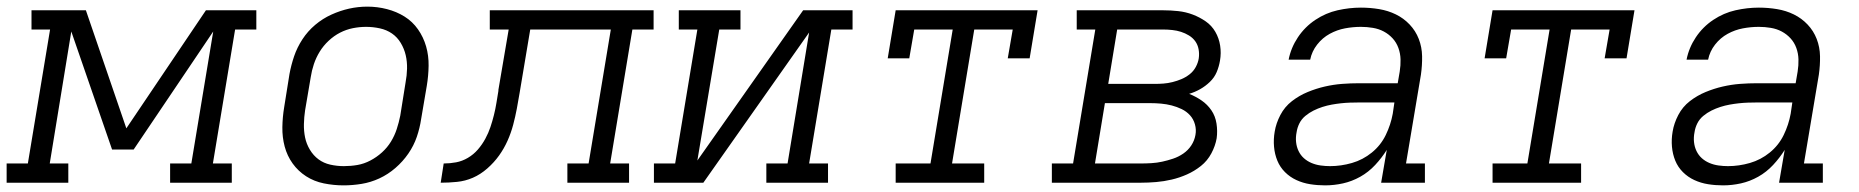

<svg xmlns="http://www.w3.org/2000/svg" viewBox="-35 -551 5605 579"><path d="M-15 0V-58H49L116 -462H60V-520H224L346 -164L586 -520H738V-462H674L607 -58H664V0H478V-58H542L608 -456L368 -100H303L180 -456L115 -58H171V0Z M1001 8Q971 8 941.5 2Q912 -4 888 -19.5Q864 -35 847.5 -58Q831 -81 823.5 -109Q816 -137 816.5 -167.5Q817 -198 822 -228L838 -328Q843 -355 852 -381.5Q861 -408 877 -432.5Q893 -457 915.5 -476Q938 -495 964.5 -507Q991 -519 1018 -525Q1045 -531 1073 -531Q1103 -531 1132 -523.5Q1161 -516 1185 -501Q1209 -486 1225.5 -462.5Q1242 -439 1250 -411Q1258 -383 1257.5 -352.5Q1257 -322 1252 -292L1235 -192Q1231 -165 1222 -138.5Q1213 -112 1196.5 -88Q1180 -64 1157.5 -44.5Q1135 -25 1109 -13Q1083 -1 1055.5 3.5Q1028 8 1001 8ZM1002 -50Q1023 -50 1043 -53.5Q1063 -57 1082 -67Q1101 -77 1117 -91.5Q1133 -106 1144 -124Q1155 -142 1161.5 -162Q1168 -182 1172 -202L1188 -302Q1192 -323 1192.5 -344Q1193 -365 1188.5 -384.5Q1184 -404 1173.5 -421.5Q1163 -439 1147 -450Q1131 -461 1110.5 -465.5Q1090 -470 1069 -470Q1049 -470 1029 -466Q1009 -462 990.5 -452.5Q972 -443 956 -428Q940 -413 929 -395Q918 -377 911.5 -357.5Q905 -338 902 -318L885 -218Q882 -198 881.5 -177Q881 -156 885 -136.5Q889 -117 899.5 -99.5Q910 -82 925.5 -70.5Q941 -59 961 -54.5Q981 -50 1002 -50Z M1294 0 1303 -58Q1322 -58 1340.5 -61.5Q1359 -65 1376 -75Q1393 -85 1406 -100Q1419 -115 1428.5 -132.5Q1438 -150 1444 -168Q1450 -186 1454.5 -204Q1459 -222 1462 -240.5Q1465 -259 1468 -277V-279Q1468 -279 1468 -279Q1468 -279 1468 -280L1499 -462H1442V-520H1936V-462H1872L1805 -58H1862V0H1676V-58H1740L1807 -462H1564L1532 -271Q1528 -247 1523.5 -223Q1519 -199 1512.5 -174.5Q1506 -150 1495.5 -126.5Q1485 -103 1470 -82Q1455 -61 1434.5 -43Q1414 -25 1391 -15Q1368 -5 1343 -2.5Q1318 0 1294 0Z M1937 0V-58H2001L2068 -462H2012V-520H2198V-462H2134L2068 -67L2387 -520H2536V-462H2472L2405 -58H2462V0H2276V-58H2340L2405 -453L2086 0Z M2666 0V-58H2771L2838 -462H2722L2707 -375H2642L2666 -520H3094L3070 -375H3004L3019 -462H2903L2836 -58H2933V0Z M3137 0V-58H3201L3268 -462H3212V-520H3472Q3495 -520 3518 -517.5Q3541 -515 3562 -507Q3583 -499 3601 -486.5Q3619 -474 3630 -455Q3641 -436 3644.5 -413.5Q3648 -391 3644 -368Q3641 -350 3634 -333.5Q3627 -317 3613.5 -304Q3600 -291 3584 -282Q3568 -273 3551 -268Q3571 -260 3588.5 -248Q3606 -236 3618 -218.5Q3630 -201 3633.5 -178.5Q3637 -156 3634 -134Q3630 -111 3618 -88.5Q3606 -66 3586.5 -50.5Q3567 -35 3544.5 -25Q3522 -15 3498.5 -9.5Q3475 -4 3451.5 -2Q3428 0 3405 0ZM3307 -298H3447Q3460 -298 3473.5 -299Q3487 -300 3501 -303.5Q3515 -307 3528 -312.5Q3541 -318 3552.5 -327Q3564 -336 3571 -349Q3578 -362 3580 -375Q3582 -389 3579.5 -402.5Q3577 -416 3569.5 -426.5Q3562 -437 3550.5 -444Q3539 -451 3526.5 -455Q3514 -459 3500 -460.5Q3486 -462 3472 -462H3334ZM3405 -58Q3421 -58 3437.5 -59Q3454 -60 3470 -63.5Q3486 -67 3502.5 -72.5Q3519 -78 3533.5 -88Q3548 -98 3557.5 -112.5Q3567 -127 3570 -144Q3573 -160 3568.5 -176Q3564 -192 3553.5 -203.5Q3543 -215 3528.5 -222Q3514 -229 3498.5 -233Q3483 -237 3466.5 -238.5Q3450 -240 3433 -240H3297L3267 -58Z M3961 8Q3938 8 3916 4.5Q3894 1 3874.5 -8Q3855 -17 3840 -32Q3825 -47 3817 -66.5Q3809 -86 3807 -108.5Q3805 -131 3809 -154Q3813 -179 3826 -204Q3839 -229 3861 -246Q3883 -263 3908.5 -273.5Q3934 -284 3960 -290Q3986 -296 4012 -298Q4038 -300 4064 -300H4180L4186 -335Q4189 -354 4188.5 -372Q4188 -390 4182 -406.5Q4176 -423 4164.5 -435.5Q4153 -448 4138 -456Q4123 -464 4105 -467Q4087 -470 4069 -470Q4045 -470 4021 -465.5Q3997 -461 3975 -449Q3953 -437 3937 -416.5Q3921 -396 3916 -371H3851Q3858 -407 3879 -438.5Q3900 -470 3931.5 -491Q3963 -512 3998.5 -520Q4034 -528 4069 -528Q4097 -528 4124 -523.5Q4151 -519 4174.5 -507.5Q4198 -496 4216 -477Q4234 -458 4243.5 -433.5Q4253 -409 4253.5 -381.5Q4254 -354 4250 -326L4205 -58H4262V0H4130L4147 -99Q4132 -75 4112 -53.5Q4092 -32 4067 -18Q4042 -4 4015 2Q3988 8 3961 8ZM3976 -50Q4009 -50 4042 -59.5Q4075 -69 4102 -91Q4129 -113 4144 -144Q4159 -175 4165 -208L4170 -242H4064Q4050 -242 4036 -241.5Q4022 -241 4008.5 -239.5Q3995 -238 3981 -235.5Q3967 -233 3953 -228.5Q3939 -224 3926 -217.5Q3913 -211 3901.5 -201.5Q3890 -192 3883.5 -179Q3877 -166 3875 -152Q3872 -137 3873.5 -122.5Q3875 -108 3881 -95.5Q3887 -83 3897 -74Q3907 -65 3920 -59.5Q3933 -54 3947.5 -52Q3962 -50 3976 -50Z M4466 0V-58H4571L4638 -462H4522L4507 -375H4442L4466 -520H4894L4870 -375H4804L4819 -462H4703L4636 -58H4733V0Z M5161 8Q5138 8 5116 4.5Q5094 1 5074.5 -8Q5055 -17 5040 -32Q5025 -47 5017 -66.5Q5009 -86 5007 -108.5Q5005 -131 5009 -154Q5013 -179 5026 -204Q5039 -229 5061 -246Q5083 -263 5108.5 -273.5Q5134 -284 5160 -290Q5186 -296 5212 -298Q5238 -300 5264 -300H5380L5386 -335Q5389 -354 5388.5 -372Q5388 -390 5382 -406.5Q5376 -423 5364.5 -435.5Q5353 -448 5338 -456Q5323 -464 5305 -467Q5287 -470 5269 -470Q5245 -470 5221 -465.5Q5197 -461 5175 -449Q5153 -437 5137 -416.5Q5121 -396 5116 -371H5051Q5058 -407 5079 -438.5Q5100 -470 5131.5 -491Q5163 -512 5198.5 -520Q5234 -528 5269 -528Q5297 -528 5324 -523.5Q5351 -519 5374.5 -507.5Q5398 -496 5416 -477Q5434 -458 5443.5 -433.5Q5453 -409 5453.5 -381.5Q5454 -354 5450 -326L5405 -58H5462V0H5330L5347 -99Q5332 -75 5312 -53.5Q5292 -32 5267 -18Q5242 -4 5215 2Q5188 8 5161 8ZM5176 -50Q5209 -50 5242 -59.5Q5275 -69 5302 -91Q5329 -113 5344 -144Q5359 -175 5365 -208L5370 -242H5264Q5250 -242 5236 -241.5Q5222 -241 5208.5 -239.5Q5195 -238 5181 -235.5Q5167 -233 5153 -228.5Q5139 -224 5126 -217.5Q5113 -211 5101.5 -201.5Q5090 -192 5083.5 -179Q5077 -166 5075 -152Q5072 -137 5073.5 -122.5Q5075 -108 5081 -95.5Q5087 -83 5097 -74Q5107 -65 5120 -59.5Q5133 -54 5147.5 -52Q5162 -50 5176 -50Z"/></svg>

Font: Iosevka Etoile Light Oblique
Style: Regular
Weight: 300
Italic angle: -9°
Designer: Belleve Invis
Foundry: Belleve Invis
Version: Version 15.5.2; ttfautohint (v1.8.4)